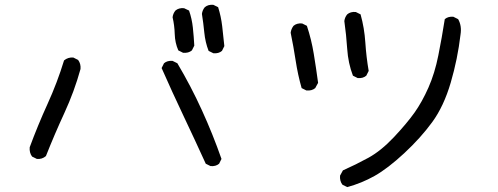

<svg xmlns="http://www.w3.org/2000/svg" viewBox="-20 -719 2040 786"><path d="M841.8 -39.1 822.3 -48.8Q777.3 -147.5 731 -245.1Q684.6 -342.8 641.6 -440.4L651.4 -460Q665 -471.7 686.5 -469.7L706.1 -460Q761.7 -366.2 806.6 -267.6Q851.6 -168.9 886.7 -68.4L877 -48.8Q863.3 -37.1 841.8 -39.1ZM130.9 -68.4 111.3 -78.1Q99.6 -93.8 101.6 -116.2Q134.8 -206.1 174.8 -293.9Q214.8 -381.8 242.2 -471.7Q258.8 -485.4 280.3 -483.4L299.8 -473.6Q311.5 -458 309.6 -436.5Q284.2 -344.7 243.7 -256.8Q203.1 -168.9 168 -80.1Q152.3 -66.4 130.9 -68.4ZM853.5 -501 834 -510.7Q820.3 -545.9 816.4 -585.4Q812.5 -625 806.6 -662.1Q808.6 -677.7 818.4 -689.5Q832 -701.2 853.5 -699.2L873 -689.5Q884.8 -652.3 889.6 -611.8Q894.5 -571.3 898.4 -530.3L888.7 -510.7Q875 -499 853.5 -501ZM729.5 -502.9 710 -512.7Q696.3 -543.9 695.3 -579.6Q694.3 -615.2 686.5 -648.4Q688.5 -664.1 698.2 -675.8Q711.9 -687.5 733.4 -685.5L753.9 -675.8Q765.6 -642.6 769.5 -606Q773.4 -569.3 775.4 -532.2L765.6 -512.7Q752 -501 729.5 -502.9Z M1401.4 46.9 1381.8 37.1Q1370.1 21.5 1372.1 0L1383.8 -21.5Q1436.5 -44.9 1488.3 -73.2Q1540 -101.6 1592.8 -157.7Q1645.5 -213.9 1676.8 -257.8Q1708 -301.8 1733.9 -360.4Q1759.8 -418.9 1774.4 -492.2Q1789.1 -565.4 1800.8 -640.6Q1814.5 -652.3 1835.9 -650.4L1855.5 -640.6Q1871.1 -613.3 1865.2 -577.1Q1853.5 -477.5 1825.2 -380.9Q1796.9 -284.2 1749.5 -219.2Q1702.1 -154.3 1634.8 -91.8Q1567.4 -29.3 1513.7 1Q1460 31.2 1401.4 46.9ZM1234.4 -348.6 1214.8 -358.4Q1199.2 -413.1 1190.4 -470.7Q1181.6 -528.3 1169.9 -585Q1171.9 -600.6 1181.6 -613.3Q1195.3 -625 1216.8 -623L1236.3 -613.3Q1254.9 -557.6 1264.6 -498Q1274.4 -438.5 1282.2 -379.9L1270.5 -358.4Q1256.8 -346.7 1234.4 -348.6ZM1444.3 -399.4 1424.8 -409.2Q1405.3 -460 1401.4 -518.6Q1397.5 -577.1 1389.6 -632.8Q1391.6 -648.4 1401.4 -660.2Q1415 -671.9 1436.5 -669.9L1456.1 -660.2Q1471.7 -604.5 1475.6 -544.9Q1479.5 -485.4 1489.3 -428.7L1479.5 -409.2Q1465.8 -397.5 1444.3 -399.4Z"/></svg>

Font: NaikaiFont
Style: Regular
Weight: 400
Version: Version 1.67